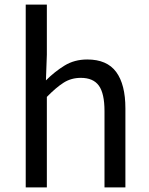

<svg xmlns="http://www.w3.org/2000/svg" viewBox="-20 -816 647 836"><path d="M92 0V-796H184V-578L180 -466Q218 -504 261 -530.5Q304 -557 360 -557Q446 -557 486 -502.5Q526 -448 526 -344V0H435V-332Q435 -409 410.5 -443Q386 -477 332 -477Q290 -477 257 -456Q224 -435 184 -394V0Z"/></svg>

Font: Noto Sans HK
Style: Regular
Weight: 400
Designer: Ryoko NISHIZUKA 西塚涼子 (kana, bopomofo & ideographs); Paul D. Hunt (Latin, Greek & Cyrillic); Sandoll Communications 산돌커뮤니
Foundry: Adobe
Version: Version 2.004-H2;hotconv 1.0.118;makeotfexe 2.5.65603